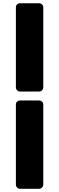

<svg xmlns="http://www.w3.org/2000/svg" viewBox="-20 -961 365 1185"><path d="M247.1 178.2Q247.1 188.5 239.3 196.3Q231.4 204.1 221.2 204.1H104Q92.8 204.1 85.4 196.3Q78.1 188.5 78.1 178.2V-315.9Q78.1 -326.7 85.4 -333.7Q92.8 -340.8 104 -340.8H221.2Q231.4 -340.8 239.3 -333.7Q247.1 -326.7 247.1 -315.9ZM247.1 -421.9Q247.1 -411.6 239.3 -403.8Q231.4 -396 221.2 -396H104Q92.8 -396 85.4 -403.8Q78.1 -411.6 78.1 -421.9V-916Q78.1 -926.8 85.4 -933.8Q92.8 -940.9 104 -940.9H221.2Q231.4 -940.9 239.3 -933.8Q247.1 -926.8 247.1 -916Z"/></svg>

Font: Ribeye
Style: Regular
Weight: 400
Designer: Astigmatic (AOETI)
Foundry: Astigmatic (AOETI)
Version: Version 1.000